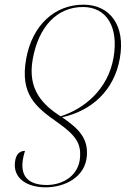

<svg xmlns="http://www.w3.org/2000/svg" viewBox="-20 -566 568 822"><path d="M337 -546C215 -546 118 -459 92 -314C65 -162 132 -108 229 -40C305 14 326 48 323 104C319 186 249 226 180 226C107 226 51 193 87 80C61 80 49 98 45 122C32 198 97 236 175 236C258 236 346 192 352 100C357 25 317 -15 246 -64C371 -91 469 -178 493 -316C518 -454 453 -546 337 -546ZM335 -536C436 -536 489 -451 466 -319C442 -181 338 -99 239 -68C163 -118 97 -182 120 -312C145 -453 225 -536 335 -536Z"/></svg>

Font: Noto Serif Display Thin
Style: Italic
Weight: 100
Italic angle: -12°
Designer: Monotype Design Team
Foundry: Monotype Imaging Inc.
Version: Version 2.009